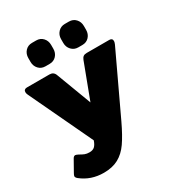

<svg xmlns="http://www.w3.org/2000/svg" viewBox="-197 -807 1000 1086"><g transform="rotate(-30 303.5 -264.0)"><path d="M116 -595V-620Q116 -647 133 -665.5Q150 -684 177 -684H204Q231 -684 248 -665.5Q265 -647 265 -620V-595Q265 -568 248 -549.5Q231 -531 204 -531H177Q150 -531 133 -549.5Q116 -568 116 -595ZM330 -595V-620Q330 -647 347.5 -665.5Q365 -684 391 -684H418Q445 -684 462 -665.5Q479 -647 479 -620V-595Q479 -568 462 -549.5Q445 -531 418 -531H391Q365 -531 347.5 -549.5Q330 -568 330 -595ZM18 107Q7 98 7 90Q7 84 14 72L54 1Q61 -12 71 -12Q76 -12 90 -5Q107 5 119.5 10Q132 15 150 15Q172 15 184 3.5Q196 -8 204 -32L10 -442Q5 -452 5 -461Q5 -470 10.5 -475Q16 -480 26 -480H173Q200 -480 209 -455L295 -227L381 -455Q386 -468 394 -474Q402 -480 417 -480H564Q584 -480 584 -461Q584 -454 579 -442L393 -47Q358 27 328 70Q298 113 258.5 134.5Q219 156 163 156Q79 156 18 107Z"/></g></svg>

Font: Mitr SemiBold
Style: Regular
Weight: 600
Designer: Thanarat Vachiruckul
Foundry: Cadson Demak
Version: Version 1.003